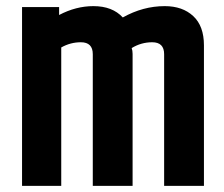

<svg xmlns="http://www.w3.org/2000/svg" viewBox="-20 -607 733 627"><path d="M381 -550Q447 -587 518 -587Q576 -587 611 -554.5Q646 -522 646 -459V0H516V-430Q516 -469 477 -469Q441 -469 410 -450Q413 -442 413 -431V0H283V-430Q283 -469 244 -469Q210 -469 180 -452V0H52V-584H173V-558Q228 -587 285 -587Q347 -587 381 -550Z"/></svg>

Font: Khand ExtraBold
Style: Regular
Weight: 800
Designer: Sanchit Sawaria and Jyotish Sonowal (Devanagari), Satya Rajpurohit (Latin)
Foundry: Indian Type Foundry
Version: Version 2.000;PS 1.0;hotconv 1.0.79;makeotf.lib2.5.61930